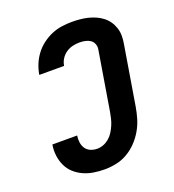

<svg xmlns="http://www.w3.org/2000/svg" viewBox="-136 -849 872 962"><g transform="rotate(-20 300.0 -367.5)"><path d="M259 8Q229 8 200.5 3.5Q172 -1 146.5 -12.5Q121 -24 100.5 -42.5Q80 -61 68 -86.5Q56 -112 52.5 -141Q49 -170 54 -199H186Q183 -181 185.5 -162.5Q188 -144 197.5 -130Q207 -116 223.5 -109Q240 -102 259 -102Q276 -102 292.5 -108.5Q309 -115 323 -127Q337 -139 346.5 -154.5Q356 -170 363 -186Q370 -202 374 -219Q378 -236 381 -252L433 -567Q436 -582 430.5 -596.5Q425 -611 413 -619Q401 -627 386 -630Q371 -633 355 -633Q337 -633 318.5 -628.5Q300 -624 284 -613Q268 -602 257.5 -585.5Q247 -569 244 -550Q244 -550 244 -549.5Q244 -549 244 -549H112Q112 -550 112 -550.5Q112 -551 112 -552Q117 -580 128 -606Q139 -632 156.5 -655Q174 -678 197.5 -695.5Q221 -713 247 -724Q273 -735 300.5 -739Q328 -743 355 -743Q377 -743 398.5 -741Q420 -739 440.5 -734Q461 -729 480 -720.5Q499 -712 515 -699.5Q531 -687 542.5 -670.5Q554 -654 560.5 -634Q567 -614 567 -592Q567 -570 563 -549L511 -234Q506 -204 497 -173.5Q488 -143 471.5 -114.5Q455 -86 432 -62Q409 -38 380.5 -21.5Q352 -5 320.5 1.5Q289 8 259 8Z"/></g></svg>

Font: Iosevka Curly XBdEx
Style: Italic
Weight: 800
Width: 7
Italic angle: -9°
Monospace: yes
Designer: Belleve Invis
Foundry: Belleve Invis
Version: Version 11.1.0; ttfautohint (v1.8.3)